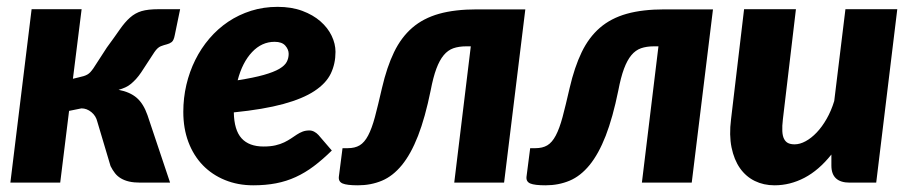

<svg xmlns="http://www.w3.org/2000/svg" viewBox="-20 -546 2726 574"><path d="M299.5 -404Q323 -436 338.2 -458Q353.5 -480 368.8 -493.5Q384 -507 403.2 -512.8Q422.5 -518.5 454.5 -518.5H518.5L502.5 -441Q499.5 -425 493.2 -420.2Q487 -415.5 478.8 -413.5Q470.5 -411.5 460.8 -407.8Q451 -404 441.5 -390L402 -329.5Q394.5 -318.5 387 -310.2Q379.5 -302 371.8 -295.5Q364 -289 354.8 -284.8Q345.5 -280.5 334.5 -277.5Q368.5 -271 388.8 -253.5Q409 -236 421 -201.5L488.5 0H400Q380.5 0 366.2 -3.2Q352 -6.5 341.5 -12.8Q331 -19 323.8 -28.2Q316.5 -37.5 310.5 -49.5L271 -182Q267 -199.5 253.2 -210.8Q239.5 -222 223.5 -222L186.5 -214.5L160 0H11L74.5 -518.5H224L198 -310.5L214.5 -314.5Q224 -316.5 230.2 -318.5Q236.5 -320.5 241.2 -323.2Q246 -326 250 -330.2Q254 -334.5 259 -341.5Z M801 -421Q762.5 -421 733.5 -390.2Q704.5 -359.5 690.5 -306Q738.5 -313.5 768.5 -322Q798.5 -330.5 815 -340.2Q831.5 -350 837.2 -361Q843 -372 843 -385Q843 -398 833 -409.5Q823 -421 801 -421ZM972 -96Q944.5 -69 918.2 -49.2Q892 -29.5 864.2 -16.8Q836.5 -4 805.2 2Q774 8 737 8Q691 8 652.5 -7.8Q614 -23.5 586.2 -52.2Q558.5 -81 543.2 -121.5Q528 -162 528 -211.5Q528 -253 537.2 -292.5Q546.5 -332 563.8 -366.8Q581 -401.5 606 -430.8Q631 -460 662.2 -481Q693.5 -502 730.8 -513.8Q768 -525.5 810 -525.5Q851.5 -525.5 883.8 -513.5Q916 -501.5 938 -482.2Q960 -463 971.5 -439Q983 -415 983 -391Q983 -355.5 969 -326.2Q955 -297 920.2 -274Q885.5 -251 826.8 -235Q768 -219 679 -210Q680 -157 702.2 -132.5Q724.5 -108 768 -108Q788.5 -108 803.5 -111.5Q818.5 -115 829.8 -120.5Q841 -126 850 -132Q859 -138 867.2 -143.5Q875.5 -149 884.5 -152.5Q893.5 -156 905 -156Q912.5 -156 919.5 -152.2Q926.5 -148.5 932 -142.5Z M1122 -283Q1136.5 -345.5 1158 -390Q1179.5 -434.5 1212.5 -463Q1245.5 -491.5 1292.8 -504.8Q1340 -518 1406 -518H1550.5L1487 0H1338L1387.5 -407.5H1374Q1352 -407.5 1335.5 -401.8Q1319 -396 1306.5 -381Q1294 -366 1284.5 -340.5Q1275 -315 1267.5 -275.5Q1251 -194.5 1229.8 -140Q1208.5 -85.5 1181.5 -52.5Q1154.5 -19.5 1121.8 -5.8Q1089 8 1050 8Q1017 8 1004.2 2.5Q991.5 -3 993 -17.5L1004 -103H1019.5Q1041 -103 1055.2 -111.5Q1069.5 -120 1080.5 -140.8Q1091.5 -161.5 1100.8 -196Q1110 -230.5 1122 -283Z M1683 -283Q1697.5 -345.5 1719 -390Q1740.5 -434.5 1773.5 -463Q1806.5 -491.5 1853.8 -504.8Q1901 -518 1967 -518H2111.5L2048 0H1899L1948.5 -407.5H1935Q1913 -407.5 1896.5 -401.8Q1880 -396 1867.5 -381Q1855 -366 1845.5 -340.5Q1836 -315 1828.5 -275.5Q1812 -194.5 1790.8 -140Q1769.5 -85.5 1742.5 -52.5Q1715.5 -19.5 1682.8 -5.8Q1650 8 1611 8Q1578 8 1565.2 2.5Q1552.5 -3 1554 -17.5L1565 -103H1580.5Q1602 -103 1616.2 -111.5Q1630.5 -120 1641.5 -140.8Q1652.5 -161.5 1661.8 -196Q1671 -230.5 1683 -283Z M2662.5 -518.5 2599.5 0H2520.5Q2465.5 0 2465.5 -51V-84Q2428 -37 2385 -14.5Q2342 8 2295.5 8Q2263 8 2236.5 -5Q2210 -18 2192.2 -43.2Q2174.5 -68.5 2167 -105.2Q2159.5 -142 2165.5 -189.5L2204.5 -518.5H2359.5L2320.5 -189.5Q2318 -168.5 2318.8 -154Q2319.5 -139.5 2324 -130.8Q2328.5 -122 2336.2 -118.2Q2344 -114.5 2355.5 -114.5Q2371.5 -114.5 2388.5 -123.8Q2405.5 -133 2421.5 -149.8Q2437.5 -166.5 2451.2 -190.5Q2465 -214.5 2474 -244L2507.5 -518.5Z"/></svg>

Font: Lato ExtraBold
Style: Italic
Weight: 800
Italic angle: -7°
Designer: Lukasz Dziedzic with Adam Twardoch and Botio Nikoltchev
Foundry: tyPoland Lukasz Dziedzic
Version: Version 2.015; 2015-08-06; http://www.latofonts.com/